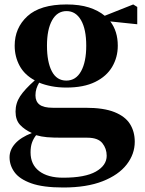

<svg xmlns="http://www.w3.org/2000/svg" viewBox="-20 -583 651 862"><path d="M277.8 -221.2Q320.8 -221.2 344 -263.2Q367.2 -305.2 367.2 -377.9Q367.2 -451.7 343.8 -492.4Q320.3 -533.2 278.8 -533.2Q236.8 -533.2 213.9 -491.9Q190.9 -450.7 190.9 -377.9Q190.9 -305.2 212.6 -263.2Q234.4 -221.2 277.8 -221.2ZM372.1 35.2H261.2Q216.8 35.2 191.4 33Q166 30.8 142.1 23.9Q129.4 40.5 123.3 58.3Q117.2 76.2 117.2 101.1Q117.2 155.8 156 185.3Q194.8 214.8 263.2 214.8Q361.8 214.8 410.4 187.3Q459 159.7 459 116.2Q459 84 439.5 59.6Q419.9 35.2 372.1 35.2ZM596.2 -551.8V-474.1L475.1 -486.8Q508.8 -442.9 508.8 -377.9Q508.8 -325.7 483.6 -283Q458.5 -240.2 407.2 -215.1Q356 -189.9 277.8 -189.9Q242.2 -189.9 211.4 -195.8Q180.7 -201.7 155.8 -211.9Q147.9 -198.7 143.6 -185.1Q139.2 -171.4 139.2 -154.8Q139.2 -127.4 157.5 -113.3Q175.8 -99.1 217.8 -99.1H365.2Q445.3 -99.1 493.7 -79.8Q542 -60.5 563.5 -26.4Q585 7.8 585 53.2Q585 108.9 548.6 155.8Q512.2 202.6 440.7 230.7Q369.1 258.8 264.2 258.8Q172.9 258.8 120.4 240Q67.9 221.2 45.4 190.4Q22.9 159.7 22.9 123Q22.9 89.8 47.9 61.8Q72.8 33.7 123 14.2Q89.8 -1 69.8 -22.7Q49.8 -44.4 49.8 -82Q49.8 -119.6 70.3 -150.9Q90.8 -182.1 136.2 -222.2Q90.3 -246.6 68.1 -287.6Q45.9 -328.6 45.9 -377.9Q45.9 -458 103.3 -510.5Q160.6 -563 278.8 -563Q336.9 -563 379.2 -549.6Q421.4 -536.1 450.2 -512.2L578.1 -563Z"/></svg>

Font: Source Han Serif JP Heavy
Style: Regular
Weight: 900
Designer: Ryoko NISHIZUKA  (kana & ideographs); Frank Grießhammer (Latin, Greek & Cyrillic); Wenlong ZHANG  (bopomofo); Sandoll Co
Foundry: Adobe Systems Incorporated
Version: Version 1.001;PS 1.001;hotconv 16.6.54;makeotf.lib2.5.65590